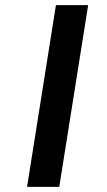

<svg xmlns="http://www.w3.org/2000/svg" viewBox="-20 -725 414 745"><path d="M85 0 197 -705H322L210 0Z"/></svg>

Font: Nunito Sans 7pt Expanded SemiBold
Style: Italic
Weight: 600
Width: 7
Italic angle: -9°
Designer: Vernon Adams
Foundry: Vernon Adams
Version: Version 3.101;gftools[0.9.27]